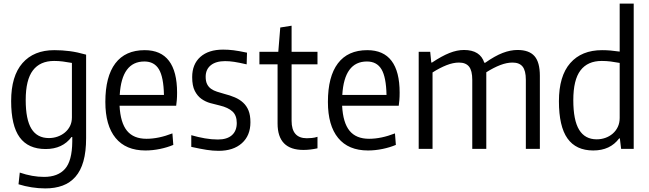

<svg xmlns="http://www.w3.org/2000/svg" viewBox="-20 -828 3612 1068"><path d="M232 220Q194 220 156 214Q118 208 83 197L90 132Q160 156 225 156Q302 156 341.5 111.5Q381 67 382 -40V-66H378Q328 1 234 1Q137 1 89.5 -64Q42 -129 42 -266Q42 -405 105 -477Q168 -549 282 -549Q326 -549 368 -543.5Q410 -538 459 -524V-60Q459 16 444 69Q429 122 399.5 155.5Q370 189 328 204.5Q286 220 232 220ZM252 -60Q277 -60 300 -68Q323 -76 341 -91Q359 -106 369.5 -127Q380 -148 380 -175V-478Q352 -483 329 -486Q306 -489 281 -489Q203 -489 163 -436.5Q123 -384 123 -272Q123 -163 155 -111.5Q187 -60 252 -60Z M789 9Q680 9 623 -60.5Q566 -130 566 -261Q566 -402 621.5 -475.5Q677 -549 785 -549Q875 -549 920 -489.5Q965 -430 965 -313Q965 -288 963.5 -271.5Q962 -255 960 -240H645Q650 -145 686.5 -100.5Q723 -56 795 -56Q862 -56 939 -86L944 -22Q911 -8 870 0.5Q829 9 789 9ZM783 -486Q657 -486 646 -300H892Q890 -399 864 -442.5Q838 -486 783 -486Z M1196 11Q1164 11 1129 5.5Q1094 0 1044 -11V-76Q1082 -65 1119.5 -58.5Q1157 -52 1192 -52Q1243 -52 1270 -76Q1297 -100 1297 -144Q1297 -186 1273 -208Q1249 -230 1203 -241Q1177 -247 1150 -254.5Q1123 -262 1100.5 -278Q1078 -294 1063.5 -322.5Q1049 -351 1049 -399Q1049 -471 1094.5 -511.5Q1140 -552 1221 -552Q1250 -552 1278.5 -548.5Q1307 -545 1354 -535L1352 -470Q1309 -480 1282.5 -484Q1256 -488 1232 -488Q1181 -488 1152.5 -465Q1124 -442 1124 -401Q1124 -376 1132 -360Q1140 -344 1154 -334Q1168 -324 1187 -318Q1206 -312 1227 -306Q1259 -298 1286 -286.5Q1313 -275 1332.5 -257Q1352 -239 1362.5 -213Q1373 -187 1373 -148Q1373 -74 1325.5 -31.5Q1278 11 1196 11Z M1668 6Q1524 6 1524 -141V-470H1423V-540H1528L1539 -675L1602 -685V-540H1746V-470H1602V-156Q1602 -59 1687 -59Q1699 -59 1715 -60.5Q1731 -62 1746 -67V-3Q1705 6 1668 6Z M2027 9Q1918 9 1861 -60.5Q1804 -130 1804 -261Q1804 -402 1859.5 -475.5Q1915 -549 2023 -549Q2113 -549 2158 -489.5Q2203 -430 2203 -313Q2203 -288 2201.5 -271.5Q2200 -255 2198 -240H1883Q1888 -145 1924.5 -100.5Q1961 -56 2033 -56Q2100 -56 2177 -86L2182 -22Q2149 -8 2108 0.5Q2067 9 2027 9ZM2021 -486Q1895 -486 1884 -300H2130Q2128 -399 2102 -442.5Q2076 -486 2021 -486Z M2309 -540H2373L2379 -480H2383Q2437 -516 2479.5 -533Q2522 -550 2561 -550Q2651 -550 2674 -479H2679Q2733 -517 2776 -533.5Q2819 -550 2859 -550Q2923 -550 2953 -516Q2983 -482 2983 -406V0H2905V-384Q2905 -435 2887 -457.5Q2869 -480 2831 -480Q2799 -480 2762.5 -466Q2726 -452 2685 -426V0H2607V-384Q2607 -435 2589 -457.5Q2571 -480 2533 -480Q2501 -480 2464 -465.5Q2427 -451 2386 -425V0H2309Z M3280 9Q3184 9 3136.5 -58Q3089 -125 3089 -265Q3089 -405 3152 -477Q3215 -549 3329 -549Q3353 -549 3376 -547Q3399 -545 3427 -541V-808H3505V0H3435L3428 -58H3424Q3374 9 3280 9ZM3299 -53Q3324 -53 3347 -61Q3370 -69 3388 -84.5Q3406 -100 3416.5 -122Q3427 -144 3427 -172V-478Q3400 -483 3376.5 -486Q3353 -489 3327 -489Q3249 -489 3209 -436.5Q3169 -384 3169 -271Q3169 -159 3201.5 -106Q3234 -53 3299 -53Z"/></svg>

Font: Encode Sans Condensed
Style: Regular
Weight: 400
Designer: Pablo Impallari, Andres Torresi
Foundry: Pablo Impallari, Andres Torresi
Version: Version 1.000; ttfautohint (v1.00) -l 8 -r 50 -G 200 -x 14 -